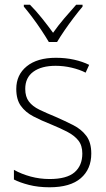

<svg xmlns="http://www.w3.org/2000/svg" viewBox="-20 -784 449 814"><path d="M367 -133Q367 -67 322.5 -28.5Q278 10 190 10Q142 10 103 0Q64 -10 39 -23V-64Q71 -46 110 -35.5Q149 -25 190 -25Q263 -25 296 -53.5Q329 -82 329 -133Q329 -167 312.5 -188Q296 -209 266.5 -224.5Q237 -240 198 -256Q155 -273 121.5 -290.5Q88 -308 68.5 -335Q49 -362 49 -407Q49 -467 93.5 -503Q138 -539 217 -539Q258 -539 294 -531Q330 -523 358 -509L343 -476Q318 -489 284 -497Q250 -505 216 -505Q156 -505 121.5 -480Q87 -455 87 -407Q87 -374 102.5 -353.5Q118 -333 147 -319Q176 -305 215 -289Q256 -271 290.5 -253.5Q325 -236 346 -208Q367 -180 367 -133ZM187 -606Q174 -628 155.5 -656Q137 -684 117 -710.5Q97 -737 81 -756V-764H107Q132 -739 158 -706.5Q184 -674 205 -645Q226 -675 251.5 -705Q277 -735 303 -764H330V-756Q313 -736 292.5 -709Q272 -682 253.5 -655Q235 -628 222 -606Z"/></svg>

Font: Noto Sans Gujarati UI SemiCondensed ExtraLight
Style: Regular
Weight: 200
Width: 4
Designer: Jelle Bosma - Monotype Design Team, Universal Thirst
Foundry: Monotype Imaging Inc.
Version: Version 2.106; ttfautohint (v1.8.4.7-5d5b)